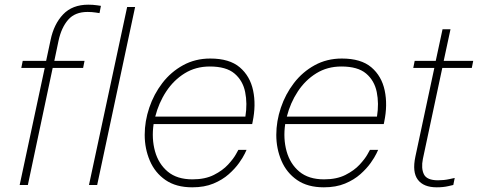

<svg xmlns="http://www.w3.org/2000/svg" viewBox="-20 -790 2057 820"><path d="M64 0 171 -500H71L77 -530H177L196 -619Q210 -687 249.5 -728.5Q289 -770 357 -770Q377 -770 394 -767.5Q411 -765 411 -765L405 -734Q405 -734 388.5 -736.5Q372 -739 354 -739Q300 -739 271 -705.5Q242 -672 230 -616L212 -530H341L335 -500H205L99 0Z M360 0 523 -760H557L395 0Z M801 10Q732 10 687 -21Q642 -52 620 -103.5Q598 -155 598 -214Q598 -272 617.5 -330Q637 -388 673.5 -435.5Q710 -483 762 -511.5Q814 -540 878 -540Q960 -540 1004 -502.5Q1048 -465 1061 -403.5Q1074 -342 1059 -270L1057 -260H636Q627 -198 642 -144Q657 -90 696.5 -57Q736 -24 802 -24Q856 -24 893.5 -43Q931 -62 954 -87Q977 -112 987.5 -131Q998 -150 998 -150H1033Q1033 -150 1025.5 -134Q1018 -118 1001 -94Q984 -70 957 -46Q930 -22 891.5 -6Q853 10 801 10ZM643 -292H1028Q1037 -348 1027 -397Q1017 -446 981.5 -476Q946 -506 876 -506Q816 -506 769 -477Q722 -448 690 -399.5Q658 -351 643 -292Z M1363 10Q1294 10 1249 -21Q1204 -52 1182 -103.5Q1160 -155 1160 -214Q1160 -272 1179.5 -330Q1199 -388 1235.5 -435.5Q1272 -483 1324 -511.5Q1376 -540 1440 -540Q1522 -540 1566 -502.5Q1610 -465 1623 -403.5Q1636 -342 1621 -270L1619 -260H1198Q1189 -198 1204 -144Q1219 -90 1258.5 -57Q1298 -24 1364 -24Q1418 -24 1455.5 -43Q1493 -62 1516 -87Q1539 -112 1549.5 -131Q1560 -150 1560 -150H1595Q1595 -150 1587.5 -134Q1580 -118 1563 -94Q1546 -70 1519 -46Q1492 -22 1453.5 -6Q1415 10 1363 10ZM1205 -292H1590Q1599 -348 1589 -397Q1579 -446 1543.5 -476Q1508 -506 1438 -506Q1378 -506 1331 -477Q1284 -448 1252 -399.5Q1220 -351 1205 -292Z M1845 10Q1789 10 1764.5 -22.5Q1740 -55 1754 -121L1835 -500H1745L1751 -530H1841L1870 -665H1904L1875 -530H2001L1995 -500H1869L1786 -111Q1778 -71 1790.5 -45.5Q1803 -20 1851 -20Q1876 -20 1899 -25Q1922 -30 1922 -30L1916 0Q1916 0 1894.5 5Q1873 10 1845 10Z"/></svg>

Font: Be Vietnam Pro Thin
Style: Italic
Weight: 100
Italic angle: -12°
Designer: Lam Bao, Tony Le, Vietanh Nguyen
Foundry: Yellow Type Foundry
Version: Version 1.002; ttfautohint (v1.8.3)